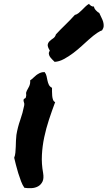

<svg xmlns="http://www.w3.org/2000/svg" viewBox="-20 -979 566 1011"><path d="M207 -68.4Q211.9 -39.1 203.6 -22.5Q195.3 -5.9 180.2 2.4Q165 10.7 145.5 11.7Q126 12.7 108.4 9.8Q98.6 -3.9 90.8 -24.4Q83 -44.9 76.2 -66.9Q69.3 -88.9 64 -110.4Q58.6 -131.8 54.7 -148.4Q59.6 -160.2 61 -175.3Q62.5 -190.4 63 -206.1Q63.5 -221.7 64 -237.8Q64.5 -253.9 66.4 -268.6Q73.2 -309.6 86.4 -346.7Q99.6 -383.8 107.4 -423.8Q109.4 -432.6 106 -440.4Q102.5 -448.2 104.5 -455.1Q105.5 -459 110.4 -460.4Q115.2 -461.9 116.2 -466.8Q119.1 -477.5 117.7 -484.4Q116.2 -491.2 121.1 -501Q126 -508.8 133.3 -523.9Q140.6 -539.1 138.7 -555.7Q147.5 -561.5 155.3 -569.3Q163.1 -577.1 171.4 -583.5Q179.7 -589.8 189.9 -594.7Q200.2 -599.6 214.8 -599.6Q222.7 -589.8 225.1 -578.1Q227.5 -566.4 230 -554.7Q232.4 -543 237.3 -532.7Q242.2 -522.5 253.9 -516.6Q253.9 -508.8 253.9 -497.1Q253.9 -485.4 254.9 -474.1Q255.9 -462.9 259.3 -453.6Q262.7 -444.3 270.5 -441.4Q252.9 -394.5 237.8 -348.6Q222.7 -302.7 212.9 -256.3Q203.1 -210 200.7 -163.1Q198.2 -116.2 207 -68.4ZM517.6 -819.3Q509.8 -817.4 491.7 -805.7Q473.6 -793.9 445.3 -768.6Q430.7 -755.9 410.2 -736.8Q389.6 -717.8 365.7 -699.7Q341.8 -681.6 316.4 -668Q291 -654.3 267.6 -653.3Q260.7 -660.2 253.9 -667Q247.1 -673.8 242.7 -680.7Q238.3 -687.5 237.3 -695.3Q236.3 -703.1 242.2 -712.9Q229.5 -733.4 231.4 -744.1Q233.4 -754.9 241.7 -762.7Q250 -770.5 260.3 -777.3Q270.5 -784.2 274.4 -797.9Q296.9 -822.3 323.7 -848.1Q350.6 -874 374 -900.4Q383.8 -902.3 393.1 -909.7Q402.3 -917 411.1 -925.8Q419.9 -934.6 429.2 -943.8Q438.5 -953.1 449.2 -959Q451.2 -953.1 460.4 -947.8Q469.7 -942.4 474.6 -945.3Q475.6 -934.6 485.4 -924.3Q495.1 -914.1 502.9 -910.2Q508.8 -896.5 514.6 -885.3Q520.5 -874 523.4 -863.3Q526.4 -852.5 525.9 -841.8Q525.4 -831.1 517.6 -819.3Z"/></svg>

Font: Permanent Marker
Style: Regular
Weight: 400
Designer: Font Diner, Inc
Foundry: Font Diner, Inc
Version: Version 1.000